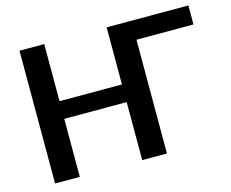

<svg xmlns="http://www.w3.org/2000/svg" viewBox="-101 -867 1217 1010"><g transform="rotate(-15 507.5 -361.5)"><path d="M555.2 -723.1H1000.5V-619.6H689.9V0H555.2V-315.9H215.3V0H80.6V-723.1H215.3V-412.1H555.2Z"/></g></svg>

Font: Lato-SemiBold
Style: Bold
Weight: 500
Designer: Lukasz Dziedzic with Adam Twardoch and Botio Nikoltchev
Foundry: tyPoland Lukasz Dziedzic
Version: ""